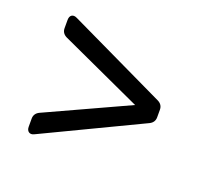

<svg xmlns="http://www.w3.org/2000/svg" viewBox="-82 -603 771 670"><g transform="rotate(20 303.0 -268.0)"><path d="M100 -52Q88 -46 80 -51.5Q72 -57 72 -70V-100Q72 -119 90 -128L395 -268L90 -408Q72 -417 72 -436V-466Q72 -480 80 -485Q88 -490 100 -484L464 -310Q482 -301 482 -282V-254Q482 -235 464 -226Z"/></g></svg>

Font: Pitagon Sans Text
Style: Regular
Weight: 400
Designer: Travis Tran
Foundry: Pitagon
Version: Version 1.001; ttfautohint (v1.8.4.7-5d5b);gftools[0.9.26]